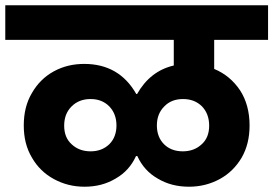

<svg xmlns="http://www.w3.org/2000/svg" viewBox="-37 -760 1035 727"><path d="M978 -609C978 -609 978 -740 978 -740C978 -740 -17 -740 -17 -740C-17 -740 -17 -609 -17 -609C-17 -609 621 -609 621 -609C621 -609 621 -512 621 -512C621 -512 621 -512 621 -512C561 -498 515 -462 482 -404C482 -404 479 -404 479 -404C479 -404 479 -404 479 -404C436 -480 370 -518 282 -518C282 -518 282 -518 282 -518C240 -518 202 -509 167 -490C132 -471 104 -443 84 -408C63 -373 53 -332 53 -285C53 -285 53 -285 53 -285C53 -238 63 -198 84 -163C104 -128 132 -101 167 -82C202 -63 240 -53 283 -53C283 -53 283 -53 283 -53C327 -53 366 -63 401 -84C436 -104 461 -132 478 -169C478 -169 483 -169 483 -169C483 -169 483 -169 483 -169C500 -132 525 -104 560 -84C595 -63 634 -53 679 -53C679 -53 679 -53 679 -53C721 -53 760 -63 795 -82C830 -101 857 -128 878 -163C898 -198 908 -238 908 -285C908 -285 908 -285 908 -285C908 -336 896 -381 872 -418C847 -455 815 -482 774 -499C774 -499 774 -609 774 -609C774 -609 978 -609 978 -609ZM306 -187C306 -187 306 -187 306 -187C277 -187 253 -196 234 -214C215 -231 206 -255 206 -284C206 -284 206 -284 206 -284C206 -314 215 -338 234 -357C253 -376 277 -385 306 -385C306 -385 306 -385 306 -385C335 -385 358 -376 377 -357C395 -338 404 -314 404 -285C404 -285 404 -285 404 -285C404 -256 395 -232 377 -214C358 -196 335 -187 306 -187ZM655 -187C655 -187 655 -187 655 -187C626 -187 602 -196 584 -214C566 -232 557 -256 557 -285C557 -285 557 -285 557 -285C557 -314 566 -338 585 -357C603 -376 627 -385 656 -385C656 -385 656 -385 656 -385C685 -385 709 -376 728 -357C746 -338 755 -314 755 -284C755 -284 755 -284 755 -284C755 -255 746 -231 727 -214C708 -196 684 -187 655 -187Z"/></svg>

Font: Girnar Poppins
Style: Bold
Weight: 500
Designer: Ninad Kale (Devanagari), Jonny Pinhorn (Latin)
Foundry: Indian Type Foundry
Version: ""